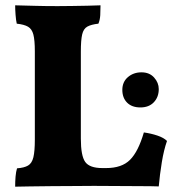

<svg xmlns="http://www.w3.org/2000/svg" viewBox="-20 -699 660 722"><path d="M379 -67Q438 -67 469 -98Q500 -129 521 -201Q549 -197 572.5 -189Q596 -181 608 -169Q596 -135 588.5 -89Q581 -43 577 2Q550 1 508 1Q466 1 420 0.5Q374 0 333 0Q306 0 263.5 0.5Q221 1 175.5 1Q130 1 92 2Q54 3 37 3Q37 -17 38.5 -35Q40 -53 44 -66Q71 -68 85.5 -76.5Q100 -85 105.5 -107.5Q111 -130 111 -174V-506Q111 -548 105.5 -569Q100 -590 85.5 -598.5Q71 -607 43 -610Q40 -623 38.5 -643.5Q37 -664 37 -679Q80 -678 115 -677Q150 -676 197 -676Q221 -676 250.5 -676.5Q280 -677 309 -677.5Q338 -678 358 -679Q358 -660 357 -642Q356 -624 350 -610Q323 -607 308.5 -599Q294 -591 289 -569.5Q284 -548 284 -505V-178Q284 -113 300.5 -90Q317 -67 365 -67ZM508 -295Q476 -295 458 -313Q440 -331 440 -361Q440 -391 461 -409Q482 -427 512 -427Q542 -427 559.5 -407.5Q577 -388 577 -364Q577 -334 558.5 -314.5Q540 -295 508 -295Z"/></svg>

Font: Vollkorn ExtraBold
Style: Regular
Weight: 800
Designer: Friedrich Althausen
Foundry: Friedrich Althausen
Version: Version 5.000; ttfautohint (v1.8.3)